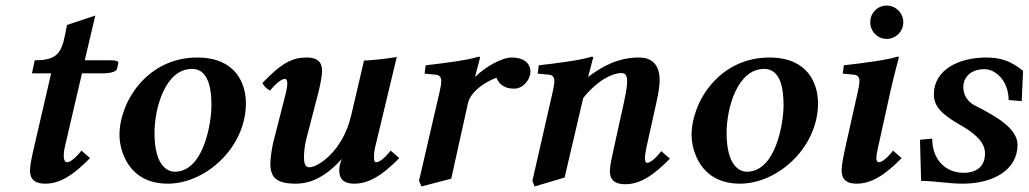

<svg xmlns="http://www.w3.org/2000/svg" viewBox="-20 -651 3702 691"><path d="M102 -119C94.8 -87.8 88 -56 88 -39C88 -21 91 10 143 10C195 10 242 -19 304 -82L273 -109C252 -82 232 -67 221 -67C209.6 -67 205.4 -88 214 -125L275 -387H354C372 -387 399 -392 401 -403L406 -425C406 -431 397 -434 378 -434H285L323 -595L221 -561C204 -468 197 -434 105 -434L95 -387H164Z M410 -165C410 -111 441 10 584 10C721 10 865 -121 865 -279C865 -351 828 -444 690 -444C510 -444 410 -285 410 -165ZM536 -173C536 -260 574 -403 671 -403C730 -403 741 -333 741 -272C741 -208 713 -33 609 -33C586 -33 536 -50 536 -173Z M1125 -315C1132.8 -345.1 1139 -378 1139 -395C1139 -413 1136 -444 1084 -444C1032 -444 993.5 -424.5 924 -352C931 -340.3 939.7 -331.3 952 -325C974 -353 994 -367 1006 -367C1010 -367 1014 -362 1014 -351C1014 -342 1011.9 -328 1007 -309L964 -141C959.6 -123.8 953 -82 953 -64C953 -12 974 10 1045 10C1097 10 1152 -14 1210 -79C1201 -57 1201 -43 1201 -39C1201 -21 1204 10 1255 10C1307 10 1355 -19 1417 -82L1386 -109C1365 -82 1345 -67 1334 -67C1329 -67 1326 -71 1326 -83C1326 -92 1326 -106 1331 -125L1408 -446C1376 -440 1309 -433 1290 -433L1244 -236C1213.5 -105.1 1123 -49 1094 -49C1078 -49 1074 -62 1074 -88C1074 -104 1077.3 -131.2 1083 -153Z M1691 -375 1690 -376 1708 -444C1708 -446.6 1706 -447 1702 -447C1671 -436 1584 -424 1512 -416L1508 -386L1550 -382C1559 -380.7 1568.1 -376 1568.1 -359.5C1568.1 -350.4 1566.1 -337.7 1562 -320L1488 0L1497 20L1604 -8L1664 -279C1675.7 -331.8 1750.5 -366.5 1767 -371C1773 -356.5 1786 -332 1831 -332C1863 -332 1889 -365 1889 -393C1889 -416 1874 -444 1821 -444C1785 -444 1722.8 -407.6 1691 -375Z M2098 -375 2097 -376 2115 -444C2115 -446.6 2113 -447 2109 -447C2078 -436 1991 -424 1919 -416L1915 -386L1957 -382C1966 -380.7 1975.1 -376 1975.1 -359.5C1975.1 -350.4 1973 -337.6 1969 -320L1896 0L1904 20L2012 -12L2079 -298.5C2132.5 -364 2184.5 -388 2216 -388C2232.5 -388 2237 -378 2237 -356C2237 -341 2232 -312 2225 -280L2189 -117C2182.2 -86 2175 -54 2175 -37C2175 -19 2178 12 2230 12C2282 12 2329 -17 2391 -80L2360 -107C2339 -80 2320 -65 2309 -65C2305 -65 2301 -69 2301 -81C2301 -90 2303 -104 2307 -123L2343 -285C2351 -321 2354 -345 2354 -362C2354 -424 2321 -444 2279 -444C2235 -444 2175.5 -434 2098 -375Z M2469 -165C2469 -111 2500 10 2643 10C2780 10 2924 -121 2924 -279C2924 -351 2887 -444 2749 -444C2569 -444 2469 -285 2469 -165ZM2595 -173C2595 -260 2633 -403 2730 -403C2789 -403 2800 -333 2800 -272C2800 -208 2772 -33 2668 -33C2645 -33 2595 -50 2595 -173Z M3185.3 -325.2C3196.6 -376.1 3215 -444 3215 -444C3215 -446.6 3213 -447 3209 -447C3178 -436 3089 -424 3017 -416L3013 -386L3055 -382C3064 -380.7 3073.1 -376 3073.1 -359.5C3073.1 -350.4 3071 -337.7 3067 -320L3022 -119C3015.2 -88.2 3009 -56 3009 -39C3009 -21 3012 10 3063 10C3115 10 3163 -19 3225 -82L3194 -109C3173 -82 3154 -67 3143 -67C3138 -67 3134 -71 3134 -83C3134 -92 3136.8 -105.8 3141 -125ZM3112 -571C3112 -538 3138 -511 3171 -511C3204 -511 3231 -538 3231 -571C3231 -604 3204 -631 3171 -631C3138 -631 3112 -604 3112 -571Z M3445 10C3553 10 3642 -38 3642 -130C3642 -186 3571.8 -229.6 3489 -271C3463 -284 3447 -308 3447 -338C3447 -374 3475 -402 3523 -402C3565 -402 3610 -358 3610 -291L3657 -287L3662 -396C3618 -432 3580 -444 3529 -444C3428 -444 3341 -398 3341 -312C3341 -269 3367 -241 3433 -203C3474.9 -178.9 3525 -146 3525 -99C3525 -46 3487 -29 3449 -29C3383 -29 3335 -76 3335 -152L3291 -148L3295 0C3342 0 3393 10 3445 10Z"/></svg>

Font: Linux Libertine O
Style: Bold Italic
Weight: 700
Italic angle: -11.5°
Designer: Philipp H. Poll
Foundry: Philipp H. Poll
Version: Version 4.1.0